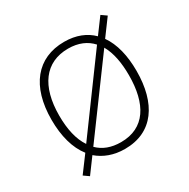

<svg xmlns="http://www.w3.org/2000/svg" viewBox="-139 -690 842 855"><g transform="rotate(-30 281.5 -262.5)"><path d="M86 37 142 -39C178 -8 225 10 282 10C427 10 500 -99 500 -266C500 -344 484 -411 450 -459L512 -543L485 -562L428 -485C394 -519 346 -539 285 -539C145 -539 63 -438 63 -266C63 -182 82 -112 120 -64L59 18ZM102 -265C102 -416 167 -504 285 -504C338 -504 378 -486 406 -455L143 -96C115 -137 102 -195 102 -265ZM282 -25C232 -25 193 -40 164 -69L427 -427C451 -385 461 -330 461 -266C461 -119 405 -25 282 -25Z"/></g></svg>

Font: Noto Sans Mono SemiCondensed ExtraLight
Style: Regular
Weight: 200
Width: 4
Designer: Monotype Design Team
Foundry: Monotype Imaging Inc.
Version: Version 2.014